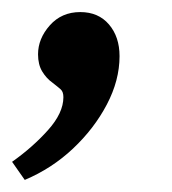

<svg xmlns="http://www.w3.org/2000/svg" viewBox="-38 -143 285 318"><path d="M3 155 -18 125Q16 101 41.5 72.5Q67 44 67 18Q67 9 62.5 5Q58 1 49 -6Q39 -13 32 -24.5Q25 -36 25 -53Q25 -79 44.5 -101Q64 -123 95 -123Q125 -123 142.5 -102.5Q160 -82 160 -50Q160 -10 139 30Q118 70 83 103Q48 136 3 155Z"/></svg>

Font: Yrsa SemiBold
Style: Italic
Weight: 600
Italic angle: -7.10001°
Version: Version 2.004